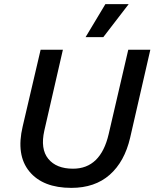

<svg xmlns="http://www.w3.org/2000/svg" viewBox="-20 -901 749 931"><path d="M491 -881H604L481 -721H395ZM326 10Q188 10 122.5 -69.5Q57 -149 90 -288L177 -660H285L195 -268Q175 -179 214 -131Q253 -83 334 -83Q468 -83 507 -251L602 -660H709L611 -233Q584 -117 512 -53.5Q440 10 326 10Z"/></svg>

Font: Elaine Sans Medium
Style: Italic
Weight: 500
Italic angle: -13°
Designer: Wei Huang
Foundry: Wei Huang
Version: Version 2.001;December 24, 2019;FontCreator 12.0.0.2547 64-b